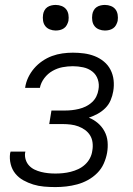

<svg xmlns="http://www.w3.org/2000/svg" viewBox="-20 -752 540 780"><path d="M205 8Q182 8 159 6Q136 4 115 -2.5Q94 -9 75 -19.5Q56 -30 42.5 -46.5Q29 -63 23.5 -85Q18 -107 21 -129Q22 -131 22 -132.5Q22 -134 23 -136H83Q83 -135 83 -134Q83 -133 82 -132Q80 -117 84.5 -103Q89 -89 98.5 -79Q108 -69 120.5 -63Q133 -57 147 -53.5Q161 -50 175.5 -48.5Q190 -47 205 -47Q220 -47 235.5 -48.5Q251 -50 267 -54Q283 -58 298 -65Q313 -72 325.5 -83.5Q338 -95 345.5 -109.5Q353 -124 355 -140Q358 -156 356 -172.5Q354 -189 346 -202Q338 -215 325.5 -224Q313 -233 298.5 -238.5Q284 -244 267.5 -246Q251 -248 235 -248H180L189 -303H244Q258 -303 272 -304.5Q286 -306 300.5 -309.5Q315 -313 328.5 -319.5Q342 -326 353.5 -336.5Q365 -347 371.5 -360.5Q378 -374 380 -388Q384 -409 377.5 -429Q371 -449 355 -461.5Q339 -474 318 -478.5Q297 -483 276 -483Q255 -483 234 -479Q213 -475 193.5 -464Q174 -453 160 -434.5Q146 -416 142 -395H82Q85 -417 94.5 -437Q104 -457 118.5 -474Q133 -491 152 -504Q171 -517 191.5 -524.5Q212 -532 233.5 -535Q255 -538 276 -538Q299 -538 321.5 -535Q344 -532 364.5 -524Q385 -516 402 -502Q419 -488 429 -468.5Q439 -449 441.5 -426.5Q444 -404 440 -381Q437 -363 429.5 -345Q422 -327 408 -313Q394 -299 376.5 -289.5Q359 -280 341 -274Q361 -266 377.5 -252Q394 -238 404.5 -218.5Q415 -199 417 -176.5Q419 -154 415 -131Q411 -109 401.5 -87.5Q392 -66 375 -49Q358 -32 337 -20.5Q316 -9 293.5 -3Q271 3 249 5.5Q227 8 205 8ZM406 -628Q394 -628 382.5 -632.5Q371 -637 364 -646Q357 -655 355 -667.5Q353 -680 355 -693Q356 -701 360.5 -709.5Q365 -718 372.5 -723Q380 -728 389 -730Q398 -732 406 -732Q419 -732 430.5 -727.5Q442 -723 449 -714Q456 -705 458 -692.5Q460 -680 458 -667Q456 -659 451.5 -650.5Q447 -642 439.5 -637Q432 -632 423.5 -630Q415 -628 406 -628ZM206 -628Q194 -628 182.5 -632.5Q171 -637 164 -646Q157 -655 155 -667.5Q153 -680 155 -693Q156 -701 160.5 -709.5Q165 -718 172.5 -723Q180 -728 189 -730Q198 -732 206 -732Q219 -732 230.5 -727.5Q242 -723 249 -714Q256 -705 258 -692.5Q260 -680 258 -667Q256 -659 251.5 -650.5Q247 -642 239.5 -637Q232 -632 223.5 -630Q215 -628 206 -628Z"/></svg>

Font: Iosevka Curly Light Oblique
Style: Regular
Weight: 300
Italic angle: -9°
Monospace: yes
Designer: Belleve Invis
Foundry: Belleve Invis
Version: Version 11.1.0; ttfautohint (v1.8.3)